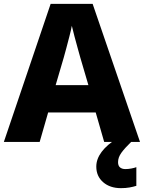

<svg xmlns="http://www.w3.org/2000/svg" viewBox="-20 -737 747 997"><path d="M521 0 477 -153H230L186 0H0L243 -717H461L707 0ZM397 -438Q392 -456 383.5 -486.5Q375 -517 366.5 -549Q358 -581 353 -603Q349 -581 340.5 -548.5Q332 -516 324 -485.5Q316 -455 311 -438L269 -295H439ZM593 105Q593 124 603.5 132.5Q614 141 631 141Q646 141 662 138Q678 135 688 131V228Q672 233 652.5 236.5Q633 240 608 240Q551 240 515.5 209Q480 178 480 128Q480 49 592 -21L661 0Q628 32 610.5 56Q593 80 593 105Z"/></svg>

Font: Noto Sans Gujarati UI ExtraBold
Style: Regular
Weight: 800
Designer: Jelle Bosma - Monotype Design Team, Universal Thirst
Foundry: Monotype Imaging Inc.
Version: Version 2.106; ttfautohint (v1.8.4.7-5d5b)